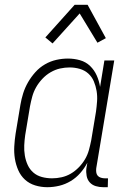

<svg xmlns="http://www.w3.org/2000/svg" viewBox="-20 -772 540 800"><path d="M177 8Q151 8 126.5 0.5Q102 -7 84 -23.5Q66 -40 56 -63Q46 -86 42 -111Q38 -136 39.5 -162.5Q41 -189 45 -215L65 -335Q69 -359 76.5 -383Q84 -407 97 -429.5Q110 -452 127.5 -471.5Q145 -491 167.5 -504Q190 -517 214.5 -522.5Q239 -528 263 -528Q289 -528 313.5 -521Q338 -514 355.5 -497Q373 -480 383 -457.5Q393 -435 397 -410L415 -520H456L381 -71Q380 -63 381 -54.5Q382 -46 387 -40Q392 -34 400.5 -31.5Q409 -29 417 -29H430L429 8H410Q394 8 379 3.5Q364 -1 354 -12Q344 -23 341 -39Q338 -55 340 -71L344 -94Q332 -71 314.5 -51Q297 -31 274.5 -17.5Q252 -4 227 2Q202 8 177 8ZM197 -29Q217 -29 237 -33.5Q257 -38 275 -48.5Q293 -59 308.5 -75Q324 -91 334.5 -109Q345 -127 350.5 -147Q356 -167 360 -187L380 -307Q383 -329 384.5 -350.5Q386 -372 382.5 -393Q379 -414 371 -433Q363 -452 348 -465.5Q333 -479 312.5 -485Q292 -491 270 -491Q250 -491 230 -486.5Q210 -482 191 -471Q172 -460 156.5 -443.5Q141 -427 130.5 -408.5Q120 -390 114.5 -370Q109 -350 105 -329L85 -209Q82 -188 81 -166.5Q80 -145 83.5 -124Q87 -103 95.5 -84.5Q104 -66 119 -53Q134 -40 154.5 -34.5Q175 -29 197 -29ZM199 -591 169 -616 291 -752H345L421 -613L386 -594L312 -716Z"/></svg>

Font: Iosevka Curly Slab Extralight
Style: Italic
Weight: 200
Italic angle: -9°
Monospace: yes
Designer: Belleve Invis
Foundry: Belleve Invis
Version: Version 22.1.2; ttfautohint (v1.8.4)